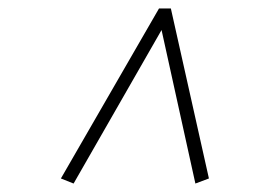

<svg xmlns="http://www.w3.org/2000/svg" viewBox="-20 -700 628 454"><path d="M474 -278 442 -266 362 -629 154 -266 124 -278 356 -680H384Z"/></svg>

Font: Inria Serif
Style: Italic
Weight: 400
Italic angle: -10°
Designer: Black Foundry Team
Foundry: Black Foundry
Version: Version 1.000; ttfautohint (v1.8.3)